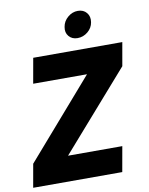

<svg xmlns="http://www.w3.org/2000/svg" viewBox="-99 -983 815 1053"><g transform="rotate(-10 309.0 -456.5)"><path d="M619.1 -702.1 596.2 -571.8 217.8 -140.1H520L495.1 0H-1L22 -129.9L397.9 -562H98.1L123 -702.1ZM381.8 -766.1Q351.1 -766.1 333.5 -787.1Q315.9 -808.1 321.8 -838.9Q326.7 -870.1 352.1 -891.6Q377.4 -913.1 408.2 -913.1Q439.5 -913.1 457 -891.8Q474.6 -870.6 469.2 -838.9Q464.4 -808.1 439 -787.1Q413.6 -766.1 381.8 -766.1Z"/></g></svg>

Font: Poppins
Style: Bold Italic
Weight: 700
Italic angle: -10°
Designer: Ninad Kale (Devanagari), Jonny Pinhorn (Latin)
Foundry: Indian Type Foundry
Version: Version 3.200;PS 1.000;hotconv 16.6.54;makeotf.lib2.5.65590